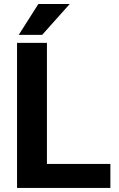

<svg xmlns="http://www.w3.org/2000/svg" viewBox="-20 -921 582 941"><path d="M210 -117.7H521V0H63.5V-710.9H210ZM168 -901.4H321.8L186.5 -750H71.8Z"/></svg>

Font: MAUL Bold
Style: Bold
Weight: 700
Designer: MAUL
Version: Version 1.0; 2020; ttfautohint (v1.8.3)